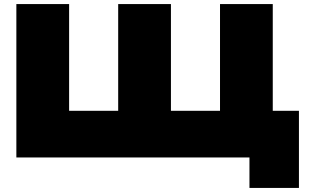

<svg xmlns="http://www.w3.org/2000/svg" viewBox="-20 -770 1514 939"><path d="M1314 -750V-112L1198 -228H1442V149H1200V-116L1316 0H60V-750H318V-112L202 -228H674L558 -112V-750H816V-112L700 -228H1172L1056 -112V-750Z"/></svg>

Font: Unbounded Black
Style: Regular
Weight: 900
Designer: Luke Prowse, Jean-Baptiste Morizot, Fátima Lázaro, Florian Runge
Foundry: NaN
Version: Version 1.701;gftools[0.9.28.dev5+ged2979d]